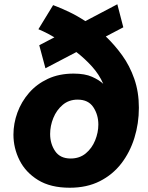

<svg xmlns="http://www.w3.org/2000/svg" viewBox="-20 -870 695 900"><path d="M307 10Q217 10 158.5 -26Q100 -62 71.5 -119Q43 -176 43 -239Q43 -291 61.5 -342Q80 -393 116 -434.5Q152 -476 204.5 -500.5Q257 -525 325 -525Q378 -525 411.5 -510Q445 -495 464 -477Q445 -521 411 -558.5Q377 -596 338 -626L193 -550L164 -658L235 -695Q203 -714 181.5 -723.5Q160 -733 160 -733L229 -846Q229 -846 249.5 -838Q270 -830 305 -813.5Q340 -797 380 -771L530 -850L558 -742L476 -699Q517 -660 552.5 -611Q588 -562 609.5 -500.5Q631 -439 631 -365Q631 -291 610 -223.5Q589 -156 548.5 -103.5Q508 -51 447.5 -20.5Q387 10 307 10ZM311 -127Q353 -127 382 -151Q411 -175 426 -212Q441 -249 441 -286Q441 -332 417.5 -367.5Q394 -403 344 -403Q303 -403 274 -378.5Q245 -354 230 -317Q215 -280 215 -242Q215 -196 238.5 -161.5Q262 -127 311 -127Z"/></svg>

Font: Be Vietnam Pro ExtraBold
Style: Italic
Weight: 800
Italic angle: -12°
Designer: Lam Bao, Tony Le, Vietanh Nguyen
Foundry: Yellow Type Foundry
Version: Version 1.002; ttfautohint (v1.8.3)